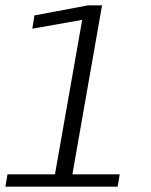

<svg xmlns="http://www.w3.org/2000/svg" viewBox="-26 -696 564 716"><path d="M-6 0H412.5L420.5 -46H244L354.5 -676H302L102.5 -638.5L94.5 -589L280.5 -622L179 -46H2Z"/></svg>

Font: Anybody SemiExpanded Light
Style: Italic
Weight: 300
Width: 6
Italic angle: -10°
Version: Version 1.113;gftools[0.9.25]